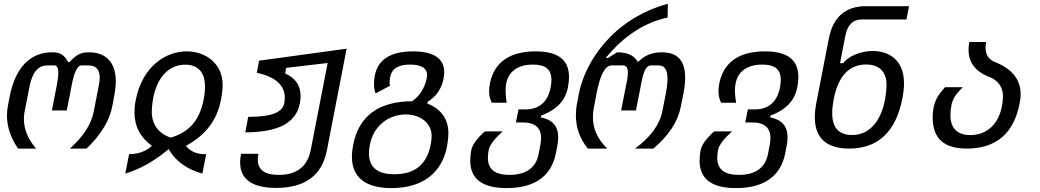

<svg xmlns="http://www.w3.org/2000/svg" viewBox="-20 -780 5458 1008"><path d="M74.7 0H169.4C127 -49.3 105.5 -101.1 105.5 -155.3C105.5 -169.4 106.9 -183.6 109.9 -198.2L134.8 -325.2C148.9 -397.9 178.7 -436.5 228.5 -436.5H266.1C279.3 -436.5 286.1 -423.3 286.1 -397C286.1 -381.3 283.7 -360.8 278.8 -335.4L252.4 -200.2H330.6L356.9 -335.4C370.1 -402.8 386.7 -436.5 407.7 -436.5H445.3C483.9 -436.5 503.4 -415 503.4 -372.1C503.4 -360.4 502 -347.2 499 -332L472.2 -194.8C459 -127.4 417.5 -62.5 346.7 0H434.1C511.2 -72.3 556.2 -150.4 569.3 -221.7L579.1 -273.9C584.5 -302.2 587.9 -328.1 587.9 -353.5C587.9 -455.1 533.7 -505.4 446.8 -505.4C403.8 -505.4 381.3 -493.2 345.7 -454.6H337.4C315.4 -495.6 292.5 -505.4 252.9 -505.4C138.2 -505.4 60.5 -424.3 31.2 -274.9L21.5 -225.1C18.1 -207.5 16.6 -189.9 16.6 -173.8C16.6 -114.3 36.1 -56.6 74.7 0Z M637.7 131.3C714.4 108.4 790.5 65.9 865.2 2.9C901.9 65.9 960.9 108.9 1042.5 131.3L1062.5 29.3H1055.2C1011.7 29.3 979 14.6 956.1 -14.2C1064.9 -73.7 1118.7 -151.9 1139.6 -253.4C1146 -284.7 1148.9 -314 1148.9 -334.5C1148.9 -445.8 1060.1 -510.3 960.4 -510.3C850.6 -510.3 727.1 -432.6 692.4 -253.4C688 -231.4 686 -210 686 -190.9C686 -116.2 716.8 -58.1 777.8 -14.2C746.1 14.6 706.1 29.3 657.7 29.3ZM877 -57.6C811.5 -78.6 776.9 -127 776.9 -193.8C776.9 -210 778.8 -233.4 782.2 -253.4C801.3 -369.1 862.3 -440.4 952.6 -440.4C1018.6 -440.4 1056.2 -402.3 1056.2 -323.7C1056.2 -303.7 1053.7 -280.3 1048.3 -253.4C1026.4 -145.5 971.7 -86.4 877 -57.6Z M1429.7 206.5C1584 206.5 1670.9 139.2 1696.3 8.8L1799.8 -524.4L1340.3 -461.4L1328.1 -397.9C1426.3 -377 1475.1 -332.5 1475.1 -266.6C1475.1 -255.4 1473.6 -242.7 1471.7 -234.9C1460.9 -191.9 1410.6 -166.5 1283.2 -166.5L1267.6 -85C1442.4 -85.9 1532.7 -134.8 1553.7 -234.9C1556.6 -249 1558.1 -262.7 1558.1 -275.4C1558.1 -328.1 1533.7 -369.6 1477.1 -394.5L1482.4 -423.8L1700.2 -449.2L1611.3 7.8C1594.2 94.7 1537.6 138.2 1443.4 138.2C1369.6 138.2 1333.5 111.8 1333.5 57.6C1333.5 48.3 1334.5 38.6 1336.9 27.3H1245.6C1242.2 43.5 1240.7 58.6 1240.7 72.3C1240.7 162.1 1304.7 206.5 1429.7 206.5Z M2035.6 207.5C2207 207.5 2305.7 119.6 2328.6 -21C2332 -41.5 2334 -65.4 2334 -81.5C2334 -149.9 2299.8 -207 2223.6 -236.3L2225.6 -246.1C2270.5 -273.4 2298.3 -314 2308.6 -367.2C2311 -379.4 2312 -391.6 2312 -401.4C2312 -474.1 2255.4 -510.3 2147.5 -510.3C2027.8 -510.3 1962.4 -465.3 1947.3 -380.9C1945.3 -370.1 1943.4 -353.5 1943.4 -338.9C1943.4 -320.8 1946.3 -304.2 1952.1 -289.6L2026.9 -329.6C2025.9 -335.4 2025.4 -341.3 2025.4 -347.2C2025.4 -356 2026.4 -364.7 2027.8 -373C2036.1 -418.5 2068.8 -440.9 2132.8 -440.9C2190.4 -440.9 2222.2 -422.9 2222.2 -386.2C2222.2 -381.8 2221.7 -377 2220.7 -371.6C2211.9 -320.8 2181.6 -272.9 2143.1 -248.5C1968.3 -247.1 1864.3 -171.9 1834.5 -21C1830.1 2 1827.6 22.5 1827.6 42.5C1827.6 151.9 1899.4 207.5 2035.6 207.5ZM2049.8 134.8C1960.9 134.8 1917 98.1 1917 24.4C1917 10.7 1918.5 -4.4 1921.9 -21C1944.3 -130.9 2031.7 -179.2 2109.9 -179.2C2181.6 -179.2 2246.1 -138.2 2246.1 -65.9C2246.1 -55.2 2244.6 -38.1 2241.2 -21C2221.2 83 2157.7 134.8 2051.8 134.8Z M2640.1 207.5C2787.1 207.5 2875.5 145 2898.9 22L2906.2 -16.6C2909.2 -31.7 2910.6 -45.4 2910.6 -58.6C2910.6 -117.2 2880.4 -152.3 2819.3 -163.6L2821.3 -173.3C2904.8 -204.6 2947.3 -252.4 2961.4 -320.3C2965.3 -338.9 2967.3 -358.9 2967.3 -375.5C2967.3 -466.3 2910.2 -510.3 2791.5 -510.3C2653.3 -510.3 2573.7 -450.7 2552.2 -342.3C2549.3 -327.6 2547.9 -314 2547.9 -301.3C2547.9 -278.3 2552.7 -257.8 2562 -240.7H2640.6C2636.2 -263.2 2634.3 -283.7 2634.3 -303.2C2634.3 -316.9 2635.3 -330.1 2637.7 -342.3C2650.9 -408.2 2702.6 -440.9 2778.3 -440.9C2844.2 -440.9 2875 -416 2875 -359.9C2875 -347.7 2873.5 -335.9 2871.1 -322.3C2856.9 -246.6 2812.5 -205.6 2738.3 -205.6H2702.1L2688.5 -137.2H2724.1C2788.6 -137.2 2820.8 -109.4 2820.8 -54.7C2820.8 -43 2819.3 -31.7 2816.9 -18.6L2807.6 29.3C2793.9 100.1 2742.2 138.2 2655.3 138.2C2578.1 138.2 2541.5 108.4 2541.5 48.8C2541.5 35.2 2543.5 17.6 2545.4 8.3C2551.3 -19 2574.2 -50.3 2619.6 -90.3H2525.9C2484.9 -54.7 2460.9 -22 2454.1 8.3C2450.7 27.3 2448.7 45.4 2448.7 62.5C2448.7 159.7 2511.7 207.5 2640.1 207.5Z M3065.9 0H3168.5C3118.2 -47.9 3092.8 -102.5 3092.8 -164.1C3092.8 -178.7 3094.2 -197.3 3097.2 -212.9L3112.8 -293.5C3131.3 -388.7 3157.2 -436.5 3190.9 -436.5H3251.5C3268.1 -436.5 3276.4 -423.8 3276.4 -397.5C3276.4 -386.2 3274.9 -372.1 3271.5 -355L3240.7 -200.2H3318.8L3349.1 -355C3359.4 -407.7 3374.5 -436.5 3396.5 -436.5H3439.5C3469.2 -436.5 3484.4 -412.6 3484.4 -367.2C3484.4 -347.2 3481.4 -319.3 3476.1 -291L3457.5 -196.8C3443.4 -125.5 3395.5 -60.1 3314 0H3410.2C3492.2 -69.3 3539.1 -141.6 3554.7 -221.7L3568.4 -291C3574.2 -321.8 3577.1 -348.1 3577.1 -372.1C3577.1 -461.4 3537.1 -505.4 3455.1 -505.4C3404.8 -505.4 3363.3 -489.3 3333.5 -457.5H3326.2C3309.1 -489.3 3273.4 -505.4 3219.7 -505.4L3171.9 -475.6H3160.2C3253.4 -590.3 3361.8 -661.1 3484.9 -688L3486.3 -760.3C3195.3 -680.2 3051.3 -453.1 3019.5 -289.6L3009.8 -239.3C3005.4 -217.3 3003.4 -195.3 3003.4 -175.3C3003.4 -109.4 3024.4 -51.8 3065.9 0Z M3844.2 207.5C3991.2 207.5 4079.6 145 4103 22L4110.4 -16.6C4113.3 -31.7 4114.7 -45.4 4114.7 -58.6C4114.7 -117.2 4084.5 -152.3 4023.4 -163.6L4025.4 -173.3C4108.9 -204.6 4151.4 -252.4 4165.5 -320.3C4169.4 -338.9 4171.4 -358.9 4171.4 -375.5C4171.4 -466.3 4114.3 -510.3 3995.6 -510.3C3857.4 -510.3 3777.8 -450.7 3756.3 -342.3C3753.4 -327.6 3752 -314 3752 -301.3C3752 -278.3 3756.8 -257.8 3766.1 -240.7H3844.7C3840.3 -263.2 3838.4 -283.7 3838.4 -303.2C3838.4 -316.9 3839.4 -330.1 3841.8 -342.3C3855 -408.2 3906.7 -440.9 3982.4 -440.9C4048.3 -440.9 4079.1 -416 4079.1 -359.9C4079.1 -347.7 4077.6 -335.9 4075.2 -322.3C4061 -246.6 4016.6 -205.6 3942.4 -205.6H3906.2L3892.6 -137.2H3928.2C3992.7 -137.2 4024.9 -109.4 4024.9 -54.7C4024.9 -43 4023.4 -31.7 4021 -18.6L4011.7 29.3C3998 100.1 3946.3 138.2 3859.4 138.2C3782.2 138.2 3745.6 108.4 3745.6 48.8C3745.6 35.2 3747.6 17.6 3749.5 8.3C3755.4 -19 3778.3 -50.3 3823.7 -90.3H3730C3689 -54.7 3665 -22 3658.2 8.3C3654.8 27.3 3652.8 45.4 3652.8 62.5C3652.8 159.7 3715.8 207.5 3844.2 207.5Z M4438.5 0C4590.3 0 4685.1 -89.4 4718.3 -267.6C4723.6 -296.4 4726.1 -320.8 4726.1 -342.3C4726.1 -467.8 4644.5 -512.2 4562 -512.2C4497.6 -512.2 4433.1 -484.9 4407.2 -448.2H4390.1L4418 -591.8C4429.2 -648.9 4457.5 -677.7 4503.4 -677.7H4738.8L4752.4 -747.6H4526.9C4418.5 -747.6 4353.5 -690.9 4331.5 -578.1L4265.6 -239.3C4260.3 -211.4 4257.8 -186 4257.8 -164.1C4257.8 -54.7 4319.8 0 4438.5 0ZM4453.1 -71.3C4383.8 -71.3 4349.1 -109.4 4349.1 -186C4349.1 -206.5 4351.6 -230 4356.4 -256.3C4379.4 -378.9 4437 -441.4 4526.9 -441.4C4597.2 -441.4 4634.3 -402.8 4634.3 -333C4634.3 -314.9 4631.8 -289.6 4627.9 -266.1C4606.4 -138.7 4540.5 -71.3 4454.6 -71.3Z M5057.1 0C5209.5 0 5304.7 -80.6 5334 -241.7C5336.9 -257.8 5338.4 -270.5 5338.4 -284.7C5338.4 -363.8 5292 -420.4 5199.2 -456.1C5169.4 -469.2 5154.3 -493.7 5154.3 -529.3C5154.3 -538.6 5155.3 -548.8 5157.2 -559.6H5068.8C5066.4 -545.4 5064.9 -531.7 5064.9 -518.6C5064.9 -450.7 5102.1 -402.8 5176.8 -375C5220.7 -356.9 5245.6 -320.8 5245.6 -275.9C5245.6 -265.1 5244.1 -247.6 5242.2 -234.4C5226.6 -127.4 5159.2 -70.8 5074.2 -70.8C5006.3 -70.8 4969.7 -106.9 4969.7 -174.8C4969.7 -192.4 4972.2 -215.8 4975.6 -231C4982.4 -261.7 4997.6 -286.1 5034.7 -322.3H4941.9C4909.2 -286.1 4876.5 -249.5 4876.5 -165C4876.5 -51.8 4935.1 0 5057.1 0Z"/></svg>

Font: Hack
Style: Oblique
Weight: 400
Italic angle: -12°
Monospace: yes
Designer: Christopher Simpkins
Foundry: Christopher Simpkins
Version: Version 2.010